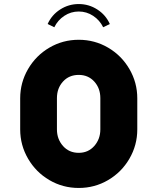

<svg xmlns="http://www.w3.org/2000/svg" viewBox="-20 -912 780 951"><path d="M524 -793Q504 -838 462 -865Q420 -892 370 -892Q320 -892 278 -865Q236 -838 216 -793L249 -777Q266 -812 298.5 -833.5Q331 -855 370 -855Q409 -855 441.5 -833.5Q474 -812 491 -777ZM370 -715Q449 -715 515.5 -676Q582 -637 621 -570Q660 -503 660 -425V-271Q660 -193 621 -126Q582 -59 515.5 -20Q449 19 370 19Q291 19 224.5 -20Q158 -59 119 -126Q80 -193 80 -271V-425Q80 -503 119 -570Q158 -637 224.5 -676Q291 -715 370 -715ZM370 -155Q417 -155 447 -189Q477 -223 477 -271V-426Q477 -475 447 -508Q417 -541 370 -541Q322 -541 292 -508Q262 -475 262 -426V-271Q262 -223 292 -189Q322 -155 370 -155Z"/></svg>

Font: Major Mono Display
Style: Regular
Weight: 400
Designer: Emre Parlak
Foundry: Emre Parlak
Version: Version 2.000; ttfautohint (v1.8) -l 8 -r 50 -G 200 -x 14 -D